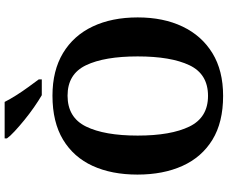

<svg xmlns="http://www.w3.org/2000/svg" viewBox="-97 -874 981 827"><g transform="rotate(-90 393.5 -460.5)"><path d="M394 10Q280 10 205 -36Q130 -82 92.5 -165Q55 -248 55 -359Q55 -470 92.5 -552Q130 -634 205.5 -679.5Q281 -725 395 -725Q503 -725 578.5 -679.5Q654 -634 693 -551.5Q732 -469 732 -358Q732 -247 692.5 -164.5Q653 -82 578 -36Q503 10 394 10ZM394 -55Q488 -55 526 -135Q564 -215 564 -358Q564 -501 526 -580.5Q488 -660 395 -660Q301 -660 262 -580.5Q223 -501 223 -358Q223 -215 262 -135Q301 -55 394 -55ZM397 -771Q373 -785 345 -804.5Q317 -824 290 -846Q263 -868 241.5 -888Q220 -908 211 -921V-931H368Q379 -909 396 -882Q413 -855 432 -829Q451 -803 465 -784V-771Z"/></g></svg>

Font: NotoSerif-Bold
Style: Regular
Weight: 700
Designer: Monotype Design Team
Foundry: Monotype Imaging Inc.
Version: Version 2.007; ttfautohint (v1.8) -l 8 -r 50 -G 200 -x 14 -D